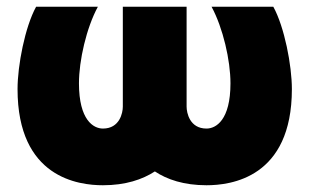

<svg xmlns="http://www.w3.org/2000/svg" viewBox="-20 -537 917 569"><path d="M592 12C664 12 845 -10 845 -273C845 -343 823 -457 790 -517H607C641 -454 663 -358 663 -290C663 -181 620 -156 592 -156C542 -156 533 -203 533 -221V-517H344V-221C344 -203 335 -156 285 -156C257 -156 214 -181 214 -290C214 -358 236 -454 270 -517H87C54 -457 32 -343 32 -273C32 -10 213 12 285 12C352 12 402 -5 439 -29C475 -5 525 12 592 12Z"/></svg>

Font: Finlandica Black
Style: Regular
Weight: 900
Designer: Niklas Ekholm, Juho Hiilivirta, Jaakko Suomalainen
Foundry: Helsinki Type Studio
Version: Version 2.000;Glyphs 3.2 (3202)